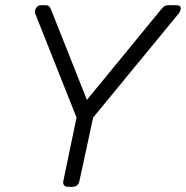

<svg xmlns="http://www.w3.org/2000/svg" viewBox="-20 -720 717 740"><path d="M242 0Q232 0 227 -6Q222 -12 224 -22L275 -267L116 -667Q112 -678 119 -689Q126 -700 139 -700H156Q163 -700 168 -696.5Q173 -693 176 -685L315 -335L602 -685Q608 -693 614.5 -696.5Q621 -700 628 -700H659Q676 -700 676.5 -689Q677 -678 668 -667L339 -267L286 -22Q284 -12 277 -6Q270 0 259 0Z"/></svg>

Font: Rubik Light Light
Style: Italic
Weight: 300
Italic angle: -12°
Version: Version 2.104